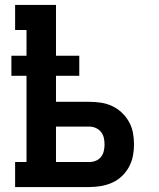

<svg xmlns="http://www.w3.org/2000/svg" viewBox="-20 -755 640 775"><path d="M41 0V-101H87V-449H26V-530H87V-634H41V-735H206V-530H300V-449H206V-344H341Q364 -344 387.5 -340.5Q411 -337 432.5 -327Q454 -317 471.5 -300.5Q489 -284 500.5 -263.5Q512 -243 516.5 -219.5Q521 -196 521 -172Q521 -149 516.5 -125.5Q512 -102 500.5 -81Q489 -60 471.5 -43.5Q454 -27 432.5 -17.5Q411 -8 387.5 -4Q364 0 341 0ZM341 -101Q354 -101 366.5 -106Q379 -111 387.5 -121.5Q396 -132 399 -145.5Q402 -159 402 -172Q402 -186 399 -199Q396 -212 387.5 -222.5Q379 -233 366.5 -238.5Q354 -244 341 -244H206V-101Z"/></svg>

Font: Iosevka Slab Extended
Style: Bold
Weight: 700
Width: 7
Monospace: yes
Designer: Belleve Invis
Foundry: Belleve Invis
Version: Version 11.1.0; ttfautohint (v1.8.3)